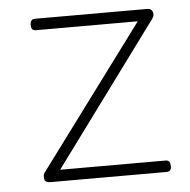

<svg xmlns="http://www.w3.org/2000/svg" viewBox="-43 -542 580 585"><g transform="rotate(-5 247.5 -250.0)"><path d="M88 0Q72 0 70 -11.5Q68 -23 73 -30L396 -465H85Q77 -465 73.5 -469Q70 -473 70 -483Q70 -491 73.5 -495.5Q77 -500 85 -500H429Q437 -500 441 -495Q445 -490 445.5 -483Q446 -476 440 -468L121 -35H443Q451 -35 454.5 -30.5Q458 -26 458 -15Q458 -8 454.5 -4Q451 0 443 0Z"/></g></svg>

Font: Playwrite HR Lijeva Thin
Style: Regular
Weight: 250
Designer: Veronika Burian, José Scaglione
Foundry: TypeTogether
Version: Version 1.002